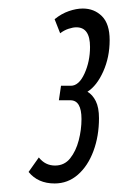

<svg xmlns="http://www.w3.org/2000/svg" viewBox="-20 -795 277 450"><path d="M47 -392 71 -426Q86 -407 109 -407Q131 -407 144.5 -424Q158 -441 164.5 -466Q171 -491 171 -516Q171 -560 145 -560H118L123 -594H146Q165 -594 178 -622.5Q191 -651 191 -685Q191 -731 159 -731Q151 -731 140.5 -727.5Q130 -724 121 -717L108 -750Q124 -763 141.5 -769Q159 -775 174 -775Q201 -775 219 -757Q237 -739 237 -701Q237 -661 222 -627.5Q207 -594 185 -580Q197 -573 204.5 -558Q212 -543 212 -518Q212 -476 199 -441Q186 -406 162.5 -385.5Q139 -365 108 -365Q69 -365 47 -392Z"/></svg>

Font: Georama ExtraCondensed
Style: Italic
Weight: 400
Width: 2
Italic angle: -9°
Designer: Jean-Baptiste Levee
Foundry: Production Type
Version: Version 1.000